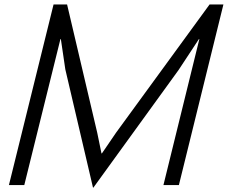

<svg xmlns="http://www.w3.org/2000/svg" viewBox="-20 -830 1022 861"><path d="M981.9 -810.1 782.2 0H712.9L874 -654.8H872.1L780.8 -516.1L398.9 11.2H397L272.9 -519L252.9 -654.8H251L88.9 0H20L220.2 -810.1H280.8L416 -234.9L435.1 -142.1H437L501 -235.8L919.9 -810.1Z"/></svg>

Font: Sinkin Sans 300 Light Italic
Style: Regular
Weight: 300
Italic angle: -112°
Designer: Keith Bates
Foundry: K-Type
Version: Sinkin Sans (version 1.0)  by Keith Bates   •   © 2014   www